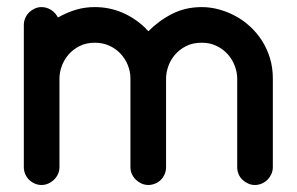

<svg xmlns="http://www.w3.org/2000/svg" viewBox="-20 -527 845 547"><path d="M145 -477.1Q159.7 -485.4 172.6 -490.7Q185.5 -496.1 198.2 -499.8Q210.9 -503.4 223.6 -505.1Q236.3 -506.8 250.5 -506.8Q290.5 -506.8 326.9 -491.7Q363.3 -476.6 394 -447.3Q396 -444.8 398.2 -442.4Q400.4 -439.9 402.8 -438Q432.6 -468.3 470.5 -487.5Q508.3 -506.8 554.7 -506.8Q579.1 -506.8 603.5 -500.2Q627.9 -493.7 650.6 -481.4Q673.3 -469.2 692.6 -451.4Q711.9 -433.6 726.3 -411.1Q740.7 -388.7 749 -361.6Q757.3 -334.5 757.3 -303.7V-50.8Q757.3 -40.5 753.2 -31.2Q749 -22 742.2 -15.1Q735.4 -8.3 726.1 -4.2Q716.8 0 706.5 0Q695.8 0 686.8 -4.2Q677.7 -8.3 670.7 -14.9Q663.6 -21.5 659.7 -31Q655.8 -40.5 655.8 -50.8V-303.7Q655.8 -320.8 648.9 -339.1Q642.1 -357.4 629.2 -372.1Q616.2 -386.7 597.4 -396Q578.6 -405.3 554.7 -405.3Q528.8 -405.3 509.5 -395.3Q490.2 -385.3 477.5 -369.9Q464.8 -354.5 459 -336.9Q453.1 -319.3 453.1 -303.7V-50.8Q453.1 -39.6 448.7 -30Q444.3 -20.5 437.5 -13.9Q430.7 -7.3 421.4 -3.7Q412.1 0 402.8 0Q392.1 0 383.1 -4.2Q374 -8.3 366.9 -15.1Q359.9 -22 355.7 -31.2Q351.6 -40.5 351.6 -50.8V-303.7Q351.6 -323.2 344 -341.8Q336.4 -360.4 323 -374.5Q309.6 -388.7 291 -397Q272.5 -405.3 250.5 -405.3Q226.1 -405.3 207.3 -396Q188.5 -386.7 175.5 -371.8Q162.6 -356.9 156 -338.9Q149.4 -320.8 149.4 -303.7V-50.8Q149.4 -40.5 145.3 -31.2Q141.1 -22 134 -15.1Q127 -8.3 117.9 -4.2Q108.9 0 98.1 0Q87.9 0 78.6 -4.2Q69.3 -8.3 62.5 -15.1Q55.7 -22 51.8 -31.2Q47.9 -40.5 47.9 -50.8V-303.7V-456.1Q47.9 -465.8 51.8 -475.1Q55.7 -484.4 62.5 -491.2Q69.3 -498 78.6 -502.4Q87.9 -506.8 98.1 -506.8Q112.8 -506.8 125.5 -498.8Q138.2 -490.7 145 -477.1Z"/></svg>

Font: TGL 0-17
Style: Regular
Weight: 400
Designer: Peter Wiegel
Foundry: Peter Wiegel
Version: Version 1.003 2010